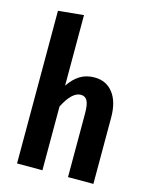

<svg xmlns="http://www.w3.org/2000/svg" viewBox="-114 -825 703 899"><g transform="rotate(15 238.0 -376.0)"><path d="M427 -322V0H304V-308Q304 -352 294 -370Q284 -388 263 -388Q220 -388 180 -309V0H57V-740L180 -752V-410Q204 -446 234 -464.5Q264 -483 304 -483Q361 -483 394 -440.5Q427 -398 427 -322Z"/></g></svg>

Font: Fira Sans Compressed Medium
Style: Regular
Weight: 500
Width: 1
Designer: bBox Type GmbH & Carrois Corporate GbR & Edenspiekermann AG
Foundry: bBox Type GmbH & Carrois Corporate GbR & Edenspiekermann AG
Version: Version 4.301